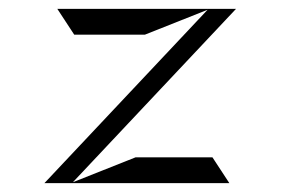

<svg xmlns="http://www.w3.org/2000/svg" viewBox="-20 -441 634 432"><path d="M80 -29H496L458 -87H285L144 -31L511 -421H109L147 -363H306L447 -419Z"/></svg>

Font: Charger Static
Style: Regular
Weight: 1000
Designer: Jasper
Foundry: KineticPlasma Fonts/Cannot Into Space Fonts
Version: Version 1.1